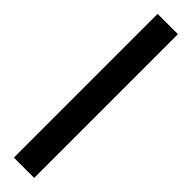

<svg xmlns="http://www.w3.org/2000/svg" viewBox="-341 -710 935 935"><g transform="rotate(45 126.0 -243.0)"><path d="M56 252V-738H196V252Z"/></g></svg>

Font: Gantari Black
Style: Regular
Weight: 900
Version: Version 1.000